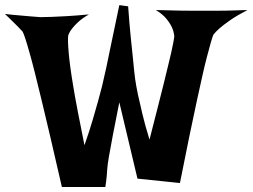

<svg xmlns="http://www.w3.org/2000/svg" viewBox="-90 -742 1005 764"><path d="M-70.3 -686.5Q-38.1 -682.6 -12.2 -680.7Q13.7 -678.7 32.2 -676.8Q53.7 -674.8 70.3 -673.8Q87.9 -673.8 115.2 -674.8Q138.7 -675.8 174.8 -677.7Q210.9 -679.7 263.7 -684.6Q238.3 -669.9 222.2 -655.3Q206.1 -640.6 197.3 -628.9Q186.5 -615.2 181.6 -601.6Q178.7 -583 183.6 -529.3Q185.5 -506.8 189.9 -474.1Q194.3 -441.4 201.7 -397Q209 -352.5 220.2 -294.9Q231.4 -237.3 246.1 -164.1Q265.6 -219.7 278.3 -263.2Q291 -306.6 299.8 -337.9Q309.6 -373 316.4 -400.4Q323.2 -428.7 333 -473.6Q340.8 -511.7 353.5 -572.3Q366.2 -632.8 384.8 -721.7L419.9 -716.8Q424.8 -647.5 430.2 -594.7Q435.5 -542 439.5 -504.9Q443.4 -461.9 447.3 -430.7Q451.2 -402.3 459 -365.2Q465.8 -334 476.6 -288.6Q487.3 -243.2 504.9 -186.5Q522.5 -255.9 536.6 -310.5Q550.8 -365.2 561 -407.2Q571.3 -449.2 578.6 -479.5Q585.9 -509.8 590.8 -530.3Q601.6 -579.1 603.5 -595.7Q602.5 -614.3 594.7 -631.8Q587.9 -647.5 573.2 -666Q558.6 -684.6 530.3 -702.1Q589.8 -700.2 627.4 -699.7Q665 -699.2 687.5 -699.2H726.6H761.7Q781.2 -699.2 813 -699.7Q844.7 -700.2 894.5 -702.1Q851.6 -679.7 825.2 -661.1Q798.8 -642.6 784.2 -629.9Q766.6 -614.3 758.8 -603.5Q751 -584 733.4 -515.6Q725.6 -486.3 715.8 -442.9Q706.1 -399.4 692.9 -338.9Q679.7 -278.3 663.1 -197.8Q646.5 -117.2 626 -13.7L457 -31.2L384.8 -335Q368.2 -252 358.4 -200.7Q348.6 -149.4 343.8 -121.1Q337.9 -86.9 336.9 -71.3Q335.9 -57.6 335 -44.9Q334 -34.2 332.5 -21.5Q331.1 -8.8 329.1 2H156.2Q130.9 -109.4 110.8 -194.8Q90.8 -280.3 75.2 -344.7Q59.6 -409.2 48.3 -454.1Q37.1 -499 28.3 -529.3Q8.8 -599.6 0 -616.2Q-6.8 -624 -17.6 -634.8Q-26.4 -643.6 -39.6 -656.7Q-52.7 -669.9 -70.3 -686.5Z"/></svg>

Font: Irish Growler
Style: Regular
Weight: 400
Designer: Squid
Foundry: Font Diner, Inc DBA Sideshow
Version: Version 1.000